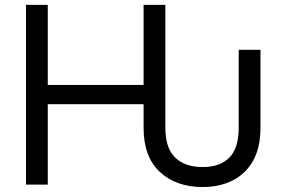

<svg xmlns="http://www.w3.org/2000/svg" viewBox="-20 -747 1148 777"><path d="M173.3 -727.3V-403.4H561.1V-727.3H649.1V-230.1Q649.1 -148.1 688.7 -109.6Q728.3 -71 799.7 -71Q871.1 -71 908.6 -109.6Q946 -148.1 946 -230.1V-545.5H1034.1V-230.1Q1034.1 -149.9 1004.3 -96.6Q974.4 -43.3 921.5 -16.7Q868.6 9.9 799.7 9.9Q693.2 9.9 627.1 -51Q561.1 -111.9 561.1 -230.1V-325.3H173.3V0H85.2V-727.3Z"/></svg>

Font: Inter UI
Style: Regular
Weight: 400
Designer: Rasmus Andersson
Foundry: rsms
Version: Version 2.2